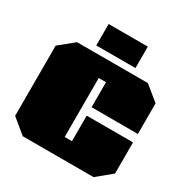

<svg xmlns="http://www.w3.org/2000/svg" viewBox="-208 -1127 1265 1303"><g transform="rotate(30 424.5 -475.5)"><path d="M271 -783V-951H578V-783ZM147 0 33 -94V-644L147 -737H702L816 -644V-404H453V-600H396V-138H453V-338H816V-94L702 0Z"/></g></svg>

Font: Tomorrow Black
Style: Regular
Weight: 900
Designer: Tony de Marco, Monica Rizzolli
Foundry: Just in Type
Version: Version 2.002